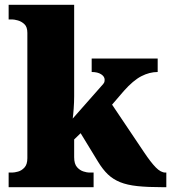

<svg xmlns="http://www.w3.org/2000/svg" viewBox="-20 -780 714 800"><path d="M16 0V-61H31Q40 -61 55 -65Q70 -69 82 -82Q94 -95 94 -121V-643Q94 -668 81.5 -679.5Q69 -691 54 -695Q39 -699 31 -699H16V-760H289V-379Q289 -354 287 -327Q285 -300 283 -286L410 -430Q415 -436 415.5 -441Q416 -446 416 -448Q416 -461 401.5 -470.5Q387 -480 362 -480V-536H637V-480Q603 -480 569 -462.5Q535 -445 496 -401L447 -344L580 -146Q608 -104 629 -82.5Q650 -61 669 -61H673V0H659Q596 0 553 -4.5Q510 -9 480.5 -21Q451 -33 429.5 -53.5Q408 -74 388 -107L316 -225L289 -199V-125Q289 -97 301 -83.5Q313 -70 328 -65.5Q343 -61 351 -61H370V0Z"/></svg>

Font: Noto Serif Tamil Black
Style: Italic
Weight: 900
Italic angle: -12°
Designer: Indian Type Foundry, Tom Grace, and the Monotype Design Team
Foundry: Monotype Imaging Inc.
Version: Version 2.003; ttfautohint (v1.8.4.7-5d5b)